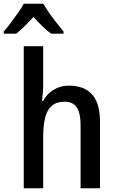

<svg xmlns="http://www.w3.org/2000/svg" viewBox="-57 -1007 623 1027"><path d="M174 -558Q174 -533 172 -509Q170 -485 168 -467H174Q188 -494 209.5 -512Q231 -530 257 -539.5Q283 -549 312 -549Q366 -549 403 -528Q440 -507 459 -464.5Q478 -422 478 -355V0H374V-338Q374 -402 353.5 -432.5Q333 -463 289 -463Q246 -463 220.5 -441.5Q195 -420 184.5 -377.5Q174 -335 174 -272V0H70V-760H174ZM175 -987Q187 -965 206 -938Q225 -911 245.5 -885Q266 -859 283 -838V-827H216Q193 -844 169.5 -867Q146 -890 122 -916Q98 -890 74.5 -867Q51 -844 30 -827H-37V-838Q-19 -859 1 -885.5Q21 -912 40 -939Q59 -966 70 -987Z"/></svg>

Font: Noto Sans Display SemiCondensed Medium
Style: Regular
Weight: 500
Width: 4
Designer: Monotype Design Team
Foundry: Monotype Imaging Inc.
Version: Version 2.003